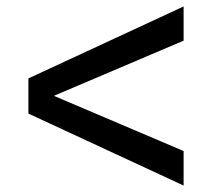

<svg xmlns="http://www.w3.org/2000/svg" viewBox="-20 -596 644 595"><path d="M549 -470 147 -299 549 -128V-21L68 -244V-332V-353L549 -576Z"/></svg>

Font: Work Sans Medium
Style: Regular
Weight: 500
Designer: Wei Huang
Foundry: Wei Huang
Version: Version 1.500